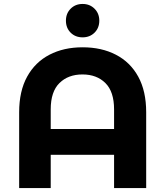

<svg xmlns="http://www.w3.org/2000/svg" viewBox="-20 -951 836 971"><path d="M76.9 0V-383.3Q76.9 -490.2 117.3 -563.4Q157.7 -636.6 230.1 -674.2Q302.4 -711.8 397.8 -711.8Q493.8 -711.8 566.3 -674.2Q638.9 -636.6 679.1 -563.4Q719.3 -490.2 719.3 -383.3V0H556.9V-397.8Q556.9 -487.5 513 -531Q469.2 -574.5 397 -574.5Q324.9 -574.5 280.7 -531Q236.5 -487.5 236.5 -397.8V0ZM179.1 -168.2V-298.5H614.9V-168.2ZM397.8 -762.1Q361.1 -762.1 337.2 -785.9Q313.4 -809.8 313.4 -846.5Q313.4 -882.9 337.2 -906.9Q361.1 -931 397.8 -931Q434.2 -931 458.2 -906.9Q482.2 -882.9 482.2 -846.5Q482.2 -809.8 458.2 -785.9Q434.2 -762.1 397.8 -762.1Z"/></svg>

Font: Montserrat Alternates Thin
Style: Regular
Weight: 100
Designer: Julieta Ulanovsky
Foundry: Julieta Ulanovsky
Version: Version 9.000